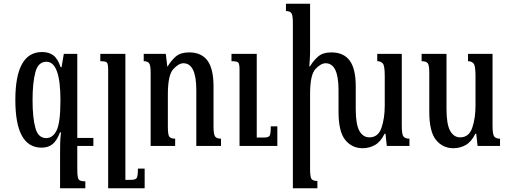

<svg xmlns="http://www.w3.org/2000/svg" viewBox="-20 -780 2728 1026"><path d="M154 -245Q154 -151 169 -96.5Q184 -42 227 -42Q262 -42 282.5 -83Q303 -124 303 -245Q303 -450 228 -450Q184 -450 169 -394Q154 -338 154 -245ZM436 189V226H301V43Q301 13 301.5 -14Q302 -41 306 -73H301Q283 -27 260 -9Q237 9 202 9Q62 9 62 -246Q62 -502 205 -502Q240 -502 264 -485Q288 -468 304 -421H309L321 -492H393V-43H479V0H393V125Q393 169 400.5 179Q408 189 436 189Z M753 226H558V-408Q558 -439 551 -446Q544 -453 516 -453V-492H650V181H679Q703 181 710 172Q717 163 717 121H753Z M1121 -104Q1121 -61 1130 -50Q1139 -39 1161 -39V0H1029V-299Q1029 -442 960 -442Q935 -442 906 -410.5Q877 -379 877 -276V-102Q877 -58 885.5 -48.5Q894 -39 916 -39V0H785V-391Q785 -432 776.5 -442.5Q768 -453 748 -453V-492H866L874 -425H876Q895 -457 920 -478.5Q945 -500 991 -500Q1056 -500 1088.5 -456.5Q1121 -413 1121 -318ZM1462 0H1260V-408Q1260 -439 1253 -446Q1246 -453 1217 -453V-492H1352V-45H1390Q1413 -45 1420 -53.5Q1427 -62 1427 -105H1462Z M2127 -492V-108Q2127 -61 2136.5 -50Q2146 -39 2168 -39V0H2047L2040 -65H2035Q2014 -22 1983.5 -5Q1953 12 1918 12Q1861 12 1825 -32Q1789 -76 1789 -183V-299Q1789 -442 1720 -442Q1695 -442 1666 -411.5Q1637 -381 1637 -278V124Q1637 168 1645.5 177.5Q1654 187 1676 187V226H1545V-659Q1545 -700 1536.5 -710.5Q1528 -721 1508 -721V-760H1637V-498Q1637 -479 1635.5 -461.5Q1634 -444 1633 -426H1637Q1654 -455 1679.5 -477.5Q1705 -500 1751 -500Q1816 -500 1848.5 -456.5Q1881 -413 1881 -318V-198Q1881 -115 1900.5 -80.5Q1920 -46 1954 -46Q2001 -46 2018.5 -97Q2036 -148 2036 -216V-374Q2036 -429 2025.5 -441Q2015 -453 1996 -453V-492Z M2520 -65Q2499 -22 2468.5 -5Q2438 12 2403 12Q2346 12 2310 -32Q2274 -76 2274 -183V-391Q2274 -432 2265.5 -442.5Q2257 -453 2233 -453V-492H2366V-198Q2366 -116 2385.5 -81Q2405 -46 2439 -46Q2486 -46 2503.5 -97Q2521 -148 2521 -216V-374Q2521 -429 2510.5 -441Q2500 -453 2481 -453V-492H2612V-108Q2612 -61 2621.5 -50Q2631 -39 2652 -39V0H2532L2525 -65Z"/></svg>

Font: Noto Serif Armenian Condensed Regular
Style: Regular
Weight: 400
Width: 3
Designer: Monotype Design Team
Foundry: Monotype Imaging Inc.
Version: Version 1.900